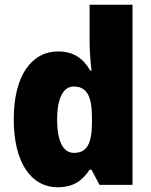

<svg xmlns="http://www.w3.org/2000/svg" viewBox="-20 -873 639 810"><path d="M223 -83C291 -83 328 -112 358 -157H366L400 -93H539V-853H358V-696C358 -659 362 -611 366 -575H361C332 -625 291 -656 226 -656C113 -656 38 -554 38 -370C38 -186 112 -83 223 -83ZM292 -228C249 -228 221 -272 221 -369C221 -463 249 -508 291 -508C349 -508 368 -463 368 -375V-354C367 -267 347 -228 292 -228Z"/></svg>

Font: Noto Sans Kannada UI SemiCondensed Black
Style: Regular
Weight: 900
Width: 4
Designer: Jelle Bosma - Monotype Design Team
Foundry: Monotype Imaging Inc.
Version: Version 2.005